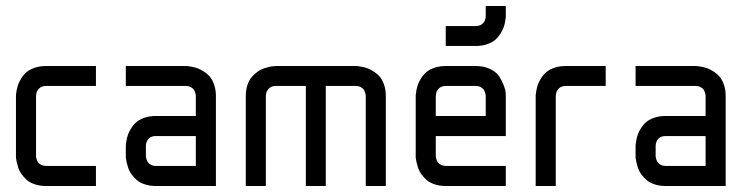

<svg xmlns="http://www.w3.org/2000/svg" viewBox="-20 -620 2505 640"><path d="M299.8 0H133.3Q112.8 0 96.2 -5.6Q79.6 -11.2 69.6 -20Q59.6 -28.8 52 -39.3Q44.4 -49.8 41 -60.5Q37.6 -71.3 35.6 -80.1Q33.7 -88.9 33.2 -94.7V-100.1V-299.8Q33.2 -301.8 33.4 -305.4Q33.7 -309.1 35.6 -319.6Q37.6 -330.1 41 -339.4Q44.4 -348.6 52 -360.4Q59.6 -372.1 69.6 -380.4Q79.6 -388.7 96.2 -394.3Q112.8 -399.9 133.3 -399.9H299.8V-333.5H133.3Q118.7 -333.5 110.4 -325Q102.1 -316.4 101.1 -308.1L100.1 -299.8V-100.1Q100.1 -98.6 100.3 -96.4Q100.6 -94.2 102.3 -88.6Q104 -83 107.2 -78.6Q110.4 -74.2 117.2 -70.6Q124 -66.9 133.3 -66.9H299.8Z M399.4 -399.9H599.6Q601.6 -399.9 605.2 -399.7Q608.9 -399.4 619.4 -397.5Q629.9 -395.5 639.2 -392.1Q648.4 -388.7 660.2 -381.1Q671.9 -373.5 680.2 -363.5Q688.5 -353.5 694.1 -336.9Q699.7 -320.3 699.7 -299.8V0H499.5Q479 0 462.4 -5.6Q445.8 -11.2 435.8 -20Q425.8 -28.8 418.2 -39.3Q410.6 -49.8 407.2 -60.5Q403.8 -71.3 401.9 -80.1Q399.9 -88.9 399.4 -94.7V-100.1V-133.3Q399.4 -135.3 399.7 -138.9Q399.9 -142.6 401.9 -153.1Q403.8 -163.6 407.2 -172.9Q410.6 -182.1 418.2 -193.8Q425.8 -205.6 435.8 -213.9Q445.8 -222.2 462.4 -227.8Q479 -233.4 499.5 -233.4H632.8V-299.8Q632.8 -301.3 632.6 -303.5Q632.3 -305.7 630.6 -311.5Q628.9 -317.4 625.7 -321.8Q622.6 -326.2 615.7 -329.8Q608.9 -333.5 599.6 -333.5H399.4ZM632.8 -166.5H499.5Q472.2 -166.5 466.8 -139.6Q466.3 -133.3 466.3 -133.3V-100.1Q466.3 -98.6 466.6 -96.4Q466.8 -94.2 468.5 -88.6Q470.2 -83 473.4 -78.6Q476.6 -74.2 483.4 -70.6Q490.2 -66.9 499.5 -66.9H632.8Z M866.2 0H799.3V-299.8Q799.3 -320.3 804.9 -336.9Q810.5 -353.5 819.3 -363.5Q828.1 -373.5 838.6 -381.1Q849.1 -388.7 859.9 -392.1Q870.6 -395.5 879.4 -397.5Q888.2 -399.4 894 -399.4L899.4 -399.9H1166Q1168 -399.9 1171.6 -399.7Q1175.3 -399.4 1185.8 -397.5Q1196.3 -395.5 1205.6 -392.1Q1214.8 -388.7 1226.6 -381.1Q1238.3 -373.5 1246.6 -363.5Q1254.9 -353.5 1260.5 -336.9Q1266.1 -320.3 1266.1 -299.8V0H1199.2V-299.8Q1199.2 -301.3 1199 -303.5Q1198.7 -305.7 1197 -311.5Q1195.3 -317.4 1192.1 -321.8Q1189 -326.2 1182.1 -329.8Q1175.3 -333.5 1166 -333.5H1065.9V0H999.5V-333.5H899.4Q884.8 -333.5 876.5 -325Q868.2 -316.4 867.2 -308.1L866.2 -299.8Z M1666 0H1465.8Q1445.3 0 1428.7 -5.6Q1412.1 -11.2 1402.1 -20Q1392.1 -28.8 1384.5 -39.3Q1377 -49.8 1373.5 -60.5Q1370.1 -71.3 1368.2 -80.1Q1366.2 -88.9 1365.7 -94.7V-100.1V-299.8Q1365.7 -301.8 1366 -305.4Q1366.2 -309.1 1368.2 -319.6Q1370.1 -330.1 1373.5 -339.4Q1377 -348.6 1384.5 -360.4Q1392.1 -372.1 1402.1 -380.4Q1412.1 -388.7 1428.7 -394.3Q1445.3 -399.9 1465.8 -399.9H1565.9Q1593.8 -399.9 1614.5 -389.6Q1635.3 -379.4 1644.5 -364.5Q1653.8 -349.6 1659.4 -335Q1665 -320.3 1665.5 -310.1L1666 -299.8V-166.5H1432.6V-100.1Q1432.6 -98.6 1432.9 -96.4Q1433.1 -94.2 1434.8 -88.6Q1436.5 -83 1439.7 -78.6Q1442.9 -74.2 1449.7 -70.6Q1456.5 -66.9 1465.8 -66.9H1666ZM1432.6 -233.4H1599.1V-299.8Q1599.1 -301.3 1598.9 -303.5Q1598.6 -305.7 1596.9 -311.5Q1595.2 -317.4 1592 -321.8Q1588.9 -326.2 1582 -329.8Q1575.2 -333.5 1565.9 -333.5H1465.8Q1451.2 -333.5 1442.9 -325Q1434.6 -316.4 1433.6 -308.1L1432.6 -299.8ZM1465.8 -533.2H1565.9Q1580.6 -533.2 1588.9 -541.5Q1597.2 -549.8 1598.1 -558.6L1599.1 -566.9V-600.1H1666V-566.9Q1666 -564.9 1665.8 -561.3Q1665.5 -557.6 1663.6 -547.1Q1661.6 -536.6 1658.2 -527.3Q1654.8 -518.1 1647.2 -506.3Q1639.6 -494.6 1629.6 -486.3Q1619.6 -478 1603 -472.4Q1586.4 -466.8 1565.9 -466.8H1465.8Z M1865.7 -333.5Q1851.1 -333.5 1842.8 -325Q1834.5 -316.4 1833.5 -308.1L1832.5 -299.8V0H1765.6V-299.8Q1765.6 -301.8 1765.9 -305.4Q1766.1 -309.1 1768.1 -319.6Q1770 -330.1 1773.4 -339.4Q1776.9 -348.6 1784.4 -360.4Q1792 -372.1 1802 -380.4Q1812 -388.7 1828.6 -394.3Q1845.2 -399.9 1865.7 -399.9H1999V-333.5Z M2098.6 -399.9H2298.8Q2300.8 -399.9 2304.4 -399.7Q2308.1 -399.4 2318.6 -397.5Q2329.1 -395.5 2338.4 -392.1Q2347.7 -388.7 2359.4 -381.1Q2371.1 -373.5 2379.4 -363.5Q2387.7 -353.5 2393.3 -336.9Q2398.9 -320.3 2398.9 -299.8V0H2198.7Q2178.2 0 2161.6 -5.6Q2145 -11.2 2135 -20Q2125 -28.8 2117.4 -39.3Q2109.9 -49.8 2106.4 -60.5Q2103 -71.3 2101.1 -80.1Q2099.1 -88.9 2098.6 -94.7V-100.1V-133.3Q2098.6 -135.3 2098.9 -138.9Q2099.1 -142.6 2101.1 -153.1Q2103 -163.6 2106.4 -172.9Q2109.9 -182.1 2117.4 -193.8Q2125 -205.6 2135 -213.9Q2145 -222.2 2161.6 -227.8Q2178.2 -233.4 2198.7 -233.4H2332V-299.8Q2332 -301.3 2331.8 -303.5Q2331.5 -305.7 2329.8 -311.5Q2328.1 -317.4 2325 -321.8Q2321.8 -326.2 2314.9 -329.8Q2308.1 -333.5 2298.8 -333.5H2098.6ZM2332 -166.5H2198.7Q2171.4 -166.5 2166 -139.6Q2165.5 -133.3 2165.5 -133.3V-100.1Q2165.5 -98.6 2165.8 -96.4Q2166 -94.2 2167.7 -88.6Q2169.4 -83 2172.6 -78.6Q2175.8 -74.2 2182.6 -70.6Q2189.5 -66.9 2198.7 -66.9H2332Z"/></svg>

Font: Malkor
Style: Regular
Weight: 400
Version: Version 1.3